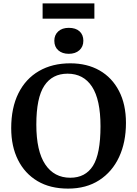

<svg xmlns="http://www.w3.org/2000/svg" viewBox="-20 -1097 808 1131"><path d="M381 14Q275 14 200.5 -30.5Q126 -75 86 -155Q46 -235 46 -342Q46 -462 88.5 -547.5Q131 -633 209.5 -678.5Q288 -724 394 -724Q493 -724 566.5 -682Q640 -640 681 -561Q722 -482 722 -373Q722 -259 681.5 -172Q641 -85 564.5 -35.5Q488 14 381 14ZM394 -50Q483 -50 527.5 -120Q572 -190 572 -353Q572 -510 522 -586.5Q472 -663 378 -663Q288 -663 241 -592Q194 -521 194 -363Q194 -207 246.5 -128.5Q299 -50 394 -50ZM385 -780Q347 -780 323.5 -800.5Q300 -821 300 -857Q300 -891 323 -912Q346 -933 385 -933Q426 -933 448.5 -912.5Q471 -892 471 -857Q471 -822 447.5 -801Q424 -780 385 -780ZM231 -987V-1077H536V-987Z"/></svg>

Font: Literata 36pt SemiBold
Style: Regular
Weight: 600
Designer: Latin by Veronika Burian and Jose Scaglione. Greek by Irene Vlachou. Cyrillic by Vera Evstafieva.
Foundry: TypeTogether
Version: Version 3.002